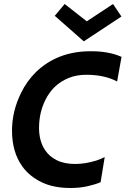

<svg xmlns="http://www.w3.org/2000/svg" viewBox="-20 -927 627 959"><path d="M332 12Q247 12 187 -17.2Q127 -46.5 92 -95Q40 -167 40 -274.5Q40 -371.5 85 -462.5Q114 -522.5 161.5 -569Q267 -669 425.5 -671H437.5Q524 -671 587 -643L565 -520Q502 -553.5 411 -553.5Q362 -553.5 323 -537.5Q244 -505.5 205.5 -425.5Q175 -362.5 175 -288Q175 -222.5 205 -177.5Q226 -145.5 263.5 -126.8Q301 -108 356 -108Q405.5 -108 461 -125Q481 -131.5 503 -142.5L482.5 -17Q457.5 -6 418.2 3Q379 12 332 12ZM398.5 -720.5 253.5 -848 303 -907 413.5 -820.5 544.5 -907 586.5 -844.5Z"/></svg>

Font: Lucymar Sans SemiBold
Style: Italic
Weight: 600
Italic angle: -10°
Foundry: The League of Moveable Type (original font) / Main changes by Cristiano Sobral with portions from Mirco Monsees
Version: Version 2.00;August 30, 2020;FontCreator 13.0.0.2681 64-bit